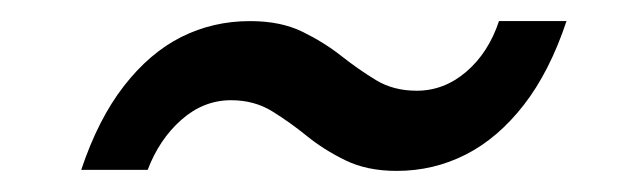

<svg xmlns="http://www.w3.org/2000/svg" viewBox="-20 -411 590 182"><path d="M356 -249Q328 -249 307.5 -259Q287 -269 271 -282Q255 -295 238 -305.5Q221 -316 199 -316Q173 -316 152 -297.5Q131 -279 120 -250H57Q73 -298 97.5 -329.5Q122 -361 152 -376Q182 -391 217 -391Q246 -391 266.5 -381Q287 -371 303.5 -358Q320 -345 336.5 -335Q353 -325 375 -325Q401 -325 422 -343Q443 -361 453 -391H517Q501 -343 476.5 -311.5Q452 -280 421.5 -264.5Q391 -249 356 -249Z"/></svg>

Font: DM Sans 16pt
Style: Italic
Weight: 400
Italic angle: -10°
Version: Version 4.004;gftools[0.9.30]